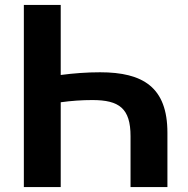

<svg xmlns="http://www.w3.org/2000/svg" viewBox="-20 -761 766 781"><path d="M511 -207V0H661V-221C661 -406 562 -467 387 -467C333 -467 280 -463 227 -456V-741H77V0H227V-345C270 -351 313 -354 356 -354C465 -354 511 -320 511 -207Z"/></svg>

Font: Cheyenne Sans
Style: Bold
Weight: 700
Designer: The Public Sans project authors (U.S. Web Design System), Libre Franklin designed by Pablo Impallari and Rodrigo Fuenzal
Foundry: The Cheyenne Sans Project Authors
Version: Version 2.007